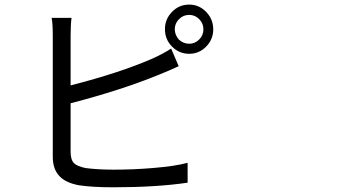

<svg xmlns="http://www.w3.org/2000/svg" viewBox="-20 -793 1540 819"><path d="M462.9 5.9Q373 5.9 315.4 -2.9Q259.8 -13.7 234.4 -41Q205.1 -70.3 205.1 -125V-382.8V-640.6Q205.1 -695.3 200.2 -716.8H285.2Q281.2 -688.5 281.2 -640.6V-428.7Q491.2 -482.4 629.9 -543Q675.8 -563.5 710 -585.9L742.2 -510.7Q693.4 -488.3 656.2 -473.6Q496.1 -408.2 281.2 -352.5V-145.5Q281.2 -111.3 295.9 -96.7Q308.6 -84 344.7 -76.2Q396.5 -69.3 465.8 -69.3Q547.9 -69.3 630.9 -76.2Q727.5 -84 780.3 -98.6V-13.7Q646.5 5.9 462.9 5.9ZM787.1 -563.5Q744.1 -563.5 713.9 -594.2Q683.6 -625 683.6 -668.5Q683.6 -711.9 713.9 -742.2Q743.2 -773.4 787.1 -773.4Q829.1 -773.4 859.4 -742.2Q889.6 -710.9 889.6 -668Q889.6 -625 859.4 -594.2Q829.1 -563.5 787.1 -563.5ZM787.1 -606.4Q811.5 -606.4 829.6 -624.5Q847.7 -642.6 847.7 -668Q847.7 -693.4 829.6 -711.4Q811.5 -729.5 787.1 -729.5Q761.7 -729.5 743.7 -711.4Q725.6 -693.4 725.6 -668.5Q725.6 -643.6 743.2 -624Q762.7 -606.4 787.1 -606.4Z"/></svg>

Font: Bpmf GenSeki Gothic R
Style: R
Weight: 400
Foundry: But Ko
Version: Version 1.320